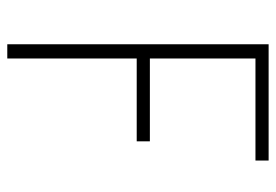

<svg xmlns="http://www.w3.org/2000/svg" viewBox="-138 -638 775 540"><g transform="rotate(90 250.0 -367.5)"><path d="M104 0V-735H431V-698H144V-401H377V-364H144V0Z"/></g></svg>

Font: Iosevka SS04 Extralight
Style: Regular
Weight: 200
Monospace: yes
Designer: Belleve Invis
Foundry: Belleve Invis
Version: Version 19.0.0; ttfautohint (v1.8.4)